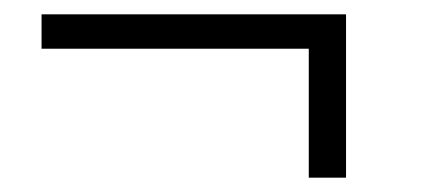

<svg xmlns="http://www.w3.org/2000/svg" viewBox="-20 -401 588 268"><path d="M463 -381V-153H411V-333H38V-381Z"/></svg>

Font: TypoPRO Montserrat
Style: Regular
Weight: 300
Designer: Julieta Ulanovsky
Foundry: Julieta Ulanovsky
Version: Version 6.001